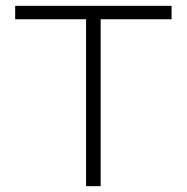

<svg xmlns="http://www.w3.org/2000/svg" viewBox="-20 -638 640 658"><path d="M275 0V-618H325V0ZM32 -572V-618H568V-572Z"/></svg>

Font: Victor Mono Thin
Style: Regular
Weight: 100
Monospace: yes
Designer: Rune Bjørnerås
Version: Version 1.561;gftools[0.9.30]